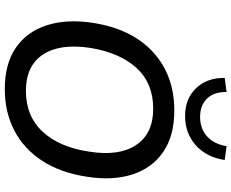

<svg xmlns="http://www.w3.org/2000/svg" viewBox="-104 -874 986 819"><g transform="rotate(90 389.5 -464.0)"><path d="M60 0ZM359 9Q251 9 182.5 -38.5Q114 -86 87 -171Q60 -256 77 -367Q103 -533 202 -623.5Q301 -714 451 -714Q559 -714 628 -666.5Q697 -619 724 -534Q751 -449 733 -339Q716 -228 665.5 -150.5Q615 -73 537 -32Q459 9 359 9ZM367 -81Q475 -81 541 -152Q607 -223 626 -349Q647 -477 598.5 -550.5Q550 -624 443 -624Q335 -624 270 -553.5Q205 -483 184 -357Q164 -227 212 -154Q260 -81 367 -81ZM474 -760Q401 -760 356 -806.5Q311 -853 312 -929L372 -937Q371 -883 400 -853.5Q429 -824 478 -824Q528 -824 561 -853.5Q594 -883 603 -937L662 -929Q650 -851 599 -805.5Q548 -760 474 -760Z"/></g></svg>

Font: Winston Medium
Style: Italic
Weight: 500
Italic angle: -9°
Designer: Original fonts by Vernon Adams / Changes by Cristiano Sobral
Foundry: Original fonts by Vernon Adams / Changes by Cristiano Sobral
Version: Version 2.503;July 17, 2020;FontCreator 13.0.0.2655 64-bit